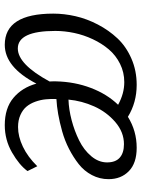

<svg xmlns="http://www.w3.org/2000/svg" viewBox="90 -694 612 833"><g transform="rotate(90 396.5 -278.0)"><path d="M348.6 -564.5Q425.3 -564.5 487.3 -526.4Q548.3 -564.5 621.6 -564.5Q688.5 -564.5 723.1 -530.5Q757.8 -496.6 757.8 -442.4Q757.8 -403.8 740 -370.1Q722.2 -336.4 692.4 -313Q662.6 -289.6 626.5 -271Q590.3 -252.4 550.3 -241.2Q510.3 -230 475.3 -223.9Q440.4 -217.8 410.2 -216.3Q409.2 -191.9 411.4 -169.7Q413.6 -147.5 421.6 -125Q429.7 -102.5 443.1 -86.4Q456.5 -70.3 479.2 -60.1Q502 -49.8 531.7 -49.8Q572.8 -49.8 616.9 -70.8Q661.1 -91.8 701.7 -133.3L722.7 -90.8Q696.8 -55.2 642.1 -23.7Q587.4 7.8 523.4 7.8Q449.7 7.8 405 -29.8Q360.4 -67.4 343.3 -129.4Q272 7.8 174.8 7.8Q39.6 7.8 39.6 -202.6Q39.6 -250 50.8 -299.1Q62 -348.1 86.9 -396Q111.8 -443.8 147 -481.2Q182.1 -518.6 234.4 -541.5Q286.6 -564.5 348.6 -564.5ZM333.5 -215.3Q335.4 -295.9 362.1 -366Q388.7 -436 435.1 -483.9Q386.7 -510.7 336.9 -510.7Q294.4 -510.7 257.6 -492.4Q220.7 -474.1 194.8 -443.6Q168.9 -413.1 150.6 -374Q132.3 -335 123.5 -293.5Q114.7 -252 114.7 -211.4Q114.7 -48.8 190.9 -48.8Q259.3 -48.8 334 -186.5Q333 -205.6 333.5 -215.3ZM412.6 -268.6Q455.1 -270 501.7 -282.2Q548.3 -294.4 589.8 -314.9Q631.3 -335.4 658.2 -367.4Q685.1 -399.4 685.1 -436Q685.1 -473.1 664.3 -491.2Q643.6 -509.3 606 -509.3Q553.7 -509.3 510 -471.7Q466.3 -434.1 442.1 -380.1Q418 -326.2 412.6 -268.6Z"/></g></svg>

Font: HaufeMerriweatherSansLt
Style: Italic
Weight: 300
Designer: Eben Sorkin ( eben@eyebytes.com )
Foundry: Eben Sorkin
Version: Version 1.56